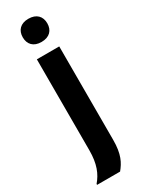

<svg xmlns="http://www.w3.org/2000/svg" viewBox="-224 -722 701 922"><g transform="rotate(-30 126.0 -261.0)"><path d="M125.8 -560.8C170.8 -560.8 194.2 -586.7 194.2 -625C194.2 -663.3 170.8 -689.2 125.8 -689.2C81.7 -689.2 58.3 -663.3 58.3 -625C58.3 -586.7 81.7 -560.8 125.8 -560.8ZM140.8 166.7C167.5 134.2 188.3 98.3 188.3 17.5V-500H64.2V4.2C64.2 79.2 45 125 13.3 161.7V166.7Z"/></g></svg>

Font: Familjen Grotesk SemiBold
Style: Regular
Weight: 600
Designer: Anders Wikstroem, Jonas Baeckman, Matilda Gysing, Kristian Moeller
Foundry: Familjen STHLM AB
Version: Version 2.000